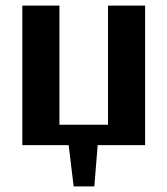

<svg xmlns="http://www.w3.org/2000/svg" viewBox="-20 -520 600 688"><path d="M500 -500V0H330L318 148H244L226 0H60V-500H193V-73H367V-500Z"/></svg>

Font: ArsenalBold
Style: Bold
Weight: 700
Designer: Andrij Shevchenko
Foundry: Stairsfor.com
Version: Version 1.000